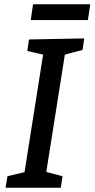

<svg xmlns="http://www.w3.org/2000/svg" viewBox="-20 -880 443 900"><path d="M375 -700 367 -646 284 -624 197 -74 273 -54 265 0H6L15 -54L95 -73L182 -624L108 -641L116 -695ZM135 -860H403L392 -786H124Z"/></svg>

Font: Bitter Pro Medium
Style: Italic
Weight: 500
Italic angle: -9°
Designer: Sol Matas, and Bitter project Authors
Foundry: Sol Matas
Version: Version 1.010